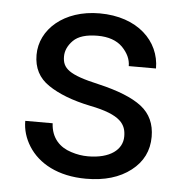

<svg xmlns="http://www.w3.org/2000/svg" viewBox="-45 -581 605 634"><g transform="rotate(5 258.0 -264.0)"><path d="M376.5 -140.1C376.5 -96.7 336.4 -64.5 262.7 -64.5C244.1 -64.5 225.6 -67.4 206.5 -73.7C168.9 -85.4 139.6 -113.8 137.2 -163.1H46.4C46.4 -133.8 54.7 -106 71.3 -79.6C104.5 -26.9 169.4 9.8 262.7 9.8C324.2 9.8 373.5 -4.9 411.1 -34.2C448.2 -63 466.8 -100.6 466.8 -147C466.8 -189.5 451.7 -222.7 420.9 -246.6C390.1 -270.5 341.8 -289.6 276.9 -304.7C177.2 -327.1 155.3 -346.7 155.3 -386.2C155.3 -405.3 163.6 -423.3 179.7 -439.5C195.8 -455.6 222.7 -463.9 260.3 -463.9C295.9 -463.9 323.7 -454.1 342.8 -435.1C361.8 -415.5 371.1 -395 371.1 -373H461.4C461.4 -463.4 386.7 -538.1 260.3 -538.1C141.6 -538.1 64.5 -467.3 64.5 -383.8C64.5 -340.3 81.5 -307.6 115.7 -284.7C149.4 -261.7 195.8 -243.7 254.9 -231.4C359.9 -210.9 376.5 -179.2 376.5 -140.1Z"/></g></svg>

Font: Vazirmatn
Style: Regular
Weight: 400
Designer: Saber Rastikerdar
Foundry: Saber Rastikerdar
Version: Version 33.003